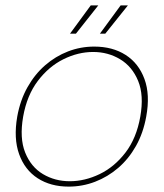

<svg xmlns="http://www.w3.org/2000/svg" viewBox="-20 -681 608 713"><path d="M235 12Q168 12 120 -19Q72 -50 51 -108.5Q30 -167 44 -248Q55 -309 82 -357Q109 -405 147.5 -438.5Q186 -472 232.5 -490Q279 -508 330 -508Q398 -508 446.5 -477Q495 -446 516.5 -387.5Q538 -329 523 -248Q512 -187 485 -139Q458 -91 419 -57.5Q380 -24 333 -6Q286 12 235 12ZM239 -8Q295 -8 350 -34.5Q405 -61 446 -114.5Q487 -168 501 -248Q515 -327 493 -380.5Q471 -434 426 -461Q381 -488 326 -488Q270 -488 215.5 -461Q161 -434 120.5 -380.5Q80 -327 66 -248Q52 -168 73.5 -114.5Q95 -61 139.5 -34.5Q184 -8 239 -8ZM351 -556 428 -661H455L371 -556ZM240 -556 317 -661H345L262 -556Z"/></svg>

Font: DM Sans 24pt Thin
Style: Italic
Weight: 250
Italic angle: -10°
Designer: Colophon Foundry, Jonny Pinhorn
Foundry: Colophon Foundry
Version: Version 4.004;gftools[0.9.30]